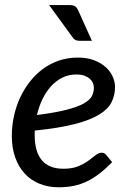

<svg xmlns="http://www.w3.org/2000/svg" viewBox="-20 -746 523 772"><path d="M27.5 0ZM442.5 -397Q442.5 -364 429 -336Q415.5 -308 379.5 -285.8Q343.5 -263.5 280.8 -247.2Q218 -231 120 -221Q119.5 -216 119.5 -211.2Q119.5 -206.5 119.5 -202Q119.5 -136 148.2 -101.8Q177 -67.5 235 -67.5Q270.5 -67.5 294.5 -77.5Q318.5 -87.5 335.2 -99.8Q352 -112 364.5 -122Q377 -132 389.5 -132Q399.5 -132 407 -123L431 -94Q405 -67.5 380.5 -48.5Q356 -29.5 330.2 -17Q304.5 -4.5 276.8 1.2Q249 7 216.5 7Q173 7 138 -7.5Q103 -22 78.5 -49Q54 -76 40.8 -114.2Q27.5 -152.5 27.5 -199.5Q27.5 -239 35.8 -277.8Q44 -316.5 60 -351.5Q76 -386.5 99 -416.2Q122 -446 151.5 -468Q181 -490 216.5 -502.2Q252 -514.5 292.5 -514.5Q331 -514.5 359.2 -503.5Q387.5 -492.5 406 -475.2Q424.5 -458 433.5 -437.2Q442.5 -416.5 442.5 -397ZM287 -446.5Q256.5 -446.5 231 -434Q205.5 -421.5 185.5 -399.5Q165.5 -377.5 151 -347.8Q136.5 -318 128.5 -283.5Q203 -293 248.2 -304.8Q293.5 -316.5 317.8 -330.5Q342 -344.5 349.8 -360.2Q357.5 -376 357.5 -393.5Q357.5 -402.5 353.8 -411.8Q350 -421 341.5 -428.8Q333 -436.5 319.8 -441.5Q306.5 -446.5 287 -446.5ZM260 -725.5Q276 -725.5 283 -720Q290 -714.5 295 -703L349.5 -582H299.5Q289.5 -582 283.2 -585.2Q277 -588.5 271.5 -596.5L177.5 -725.5Z"/></svg>

Font: Lato Medium
Style: Italic
Weight: 500
Italic angle: -7°
Designer: Lukasz Dziedzic
Foundry: tyPoland Lukasz Dziedzic
Version: Version 2.006; 2014-01-15